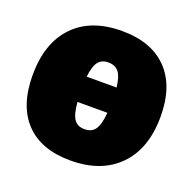

<svg xmlns="http://www.w3.org/2000/svg" viewBox="-106 -662 789 785"><g transform="rotate(20 289.0 -270.0)"><path d="M564 -280Q564 -140 488 -62.5Q412 15 278 15Q150 15 82 -56.5Q14 -128 14 -261Q14 -400 88 -477.5Q162 -555 297 -555Q425 -555 494.5 -483.5Q564 -412 564 -280ZM224 -330H354Q349 -376 333.5 -395.5Q318 -415 288 -415Q259 -415 244 -395.5Q229 -376 224 -330ZM354 -220H224Q228 -168 243 -146.5Q258 -125 288 -125Q320 -125 335 -147Q350 -169 354 -220Z"/></g></svg>

Font: Bitter Pro Black
Style: Regular
Weight: 900
Designer: Sol Matas, and Bitter project Authors
Foundry: Sol Matas
Version: Version 1.010